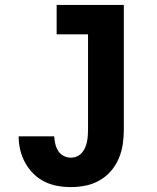

<svg xmlns="http://www.w3.org/2000/svg" viewBox="-20 -755 640 783"><path d="M269 8Q241 8 213.5 3Q186 -2 161 -14.5Q136 -27 116 -47Q96 -67 82.5 -91.5Q69 -116 62.5 -143.5Q56 -171 56 -199H201Q202 -183 205.5 -168Q209 -153 217.5 -139.5Q226 -126 240 -119Q254 -112 269 -112Q282 -112 293.5 -117Q305 -122 313.5 -131.5Q322 -141 327 -152.5Q332 -164 334.5 -176Q337 -188 338 -200.5Q339 -213 339 -226V-615H211V-735H485V-226Q485 -196 480.5 -166Q476 -136 464 -108Q452 -80 432 -57Q412 -34 385.5 -19Q359 -4 329 2Q299 8 269 8Z"/></svg>

Font: Iosevka SS04 Heavy Extended
Style: Regular
Weight: 900
Width: 7
Monospace: yes
Designer: Belleve Invis
Foundry: Belleve Invis
Version: Version 19.0.0; ttfautohint (v1.8.4)